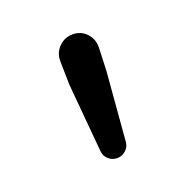

<svg xmlns="http://www.w3.org/2000/svg" viewBox="-65 -833 399 403"><g transform="rotate(-20 135.0 -632.0)"><path d="M105.5 -518.6 91.8 -672.9 90.8 -725.6Q90.8 -744.1 103.5 -756.8Q116.2 -769.5 134.3 -769.5Q152.3 -769.5 164.6 -756.8Q176.8 -744.1 176.8 -725.6L174.8 -672.9L162.1 -518.6Q161.1 -507.8 152.8 -500.5Q144.5 -493.2 133.8 -493.2Q123 -493.2 114.7 -500.5Q106.4 -507.8 105.5 -518.6Z"/></g></svg>

Font: Gen Jyuu Gothic Normal
Style: Regular
Weight: 300
Designer: [Source Han Sans]
Ryoko NISHIZUKA  (kana & ideographs); Paul D. Hunt (Latin, Greek & Cyrillic); Wenlong ZHANG  (bopomofo
Version: Version 1.002.20150607